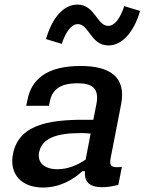

<svg xmlns="http://www.w3.org/2000/svg" viewBox="-20 -828 660 860"><path d="M341 -532.5C185.5 -532.5 120 -469.5 103 -380.5L97.5 -354H199L203.5 -375C215.5 -435.5 264 -455 325 -455C387 -455.5 426.5 -437 412 -362.5L398 -291.5C222 -294 66 -281.5 38 -138C20.5 -48 77 12 172 12C249.5 12 310 -24.5 349 -61.5H360.5C357.5 -20.5 373 10.5 437.5 10.5C459 10.5 483 7 510 0L526 -80.5C479.5 -75 468.5 -84 475.5 -119.5L522.5 -361C546.5 -485 470.5 -532.5 341 -532.5ZM327 -807.5C266.5 -807.5 214.5 -751.5 186 -653L256.5 -631.5C275 -686 300 -720 329 -720C378.5 -720 387 -624.5 465.5 -624.5C525.5 -624.5 578.5 -680.5 607.5 -779L536.5 -800.5C518.5 -745.5 493.5 -712 464.5 -712C414.5 -712 405 -807.5 327 -807.5ZM155 -145C167.5 -208.5 231 -232 344.5 -232C358.5 -232 372.5 -231 386 -229.5L363.5 -113C325.5 -87.5 283.5 -70 237 -70C180 -70 146.5 -98.5 155 -145Z"/></svg>

Font: Monaspace Neon Medium
Style: Italic
Weight: 500
Italic angle: -11°
Designer: Riley Cran & the Lettermatic Team
Foundry: Lettermatic
Version: Version 1.200 (Monaspace Neon)